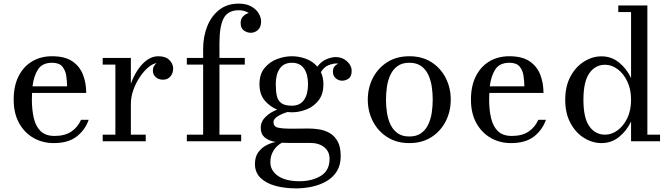

<svg xmlns="http://www.w3.org/2000/svg" viewBox="-20 -780 3704 1060"><path d="M469.5 -118.5Q450 -62.5 403.2 -26.2Q356.5 10 276.5 10Q214.5 10 164.5 -18.8Q114.5 -47.5 85 -101.2Q55.5 -155 55.5 -230Q55.5 -305 82.2 -358.5Q109 -412 156.8 -440.8Q204.5 -469.5 267.5 -469.5Q338.5 -469.5 379.5 -441.5Q420.5 -413.5 438.2 -367.5Q456 -321.5 456 -267H157Q156 -250 156 -230Q156 -173 166.8 -127.5Q177.5 -82 204.5 -55.8Q231.5 -29.5 281 -29.5Q337.5 -29.5 373.2 -53.2Q409 -77 427.5 -118.5ZM267.5 -433.5Q214 -433.5 190.2 -397.2Q166.5 -361 159.5 -303.5H350.5Q350 -331.5 345.8 -361.5Q341.5 -391.5 324.2 -412.5Q307 -433.5 267.5 -433.5Z M547 -36.5H617V-423.5H547V-460H702.5V-317.5Q716.5 -357.5 739.2 -392.2Q762 -427 791 -448.2Q820 -469.5 853.5 -469.5Q895 -469.5 915.5 -448.2Q936 -427 936 -401.5Q936 -376 920.8 -358Q905.5 -340 880.5 -340Q856 -340 840 -354Q824 -368 824 -390.5Q824 -404.5 829.8 -414.8Q835.5 -425 845 -431.5Q823.5 -429 799 -408.5Q774.5 -388 752.5 -355.5Q730.5 -323 716.5 -284.2Q702.5 -245.5 702.5 -206V-36.5H784.5V0H547Z M1011.5 -36.5H1101.5V-423.5H1011.5V-460H1101.5V-511.5Q1101.5 -577 1123.8 -633.8Q1146 -690.5 1189.8 -725.2Q1233.5 -760 1298.5 -760Q1339 -760 1366.2 -745Q1393.5 -730 1407.5 -707.2Q1421.5 -684.5 1421.5 -661Q1421.5 -630.5 1404.2 -614.8Q1387 -599 1364 -599Q1345.5 -599 1327 -611.2Q1308.5 -623.5 1308.5 -653.5Q1308.5 -676.5 1323 -690.5Q1337.5 -704.5 1354 -708Q1330 -723.5 1298.5 -723.5Q1238.5 -723.5 1215 -679.5Q1191.5 -635.5 1191.5 -540V-460H1331.5V-423.5H1191.5V-36.5H1311.5V0H1011.5Z M1419.5 -74Q1419.5 -108.5 1445.5 -134.2Q1471.5 -160 1510.5 -175Q1470.5 -191 1441.5 -225Q1412.5 -259 1412.5 -315Q1412.5 -370.5 1440.5 -404.5Q1468.5 -438.5 1509.8 -454Q1551 -469.5 1591.5 -469.5Q1629.5 -469.5 1668 -455.8Q1706.5 -442 1732 -412Q1754 -441.5 1782.8 -453.2Q1811.5 -465 1833 -465Q1870 -465 1895.8 -441.5Q1921.5 -418 1921.5 -389.5Q1921.5 -357.5 1904.5 -346Q1887.5 -334.5 1868.5 -334.5Q1850 -334.5 1834 -347.5Q1818 -360.5 1818 -385Q1818 -403 1827 -413.5Q1836 -424 1848.5 -428.5Q1842.5 -429.5 1836 -429.5Q1818 -429.5 1794 -420.2Q1770 -411 1751.5 -382Q1765.5 -352.5 1765.5 -315Q1765.5 -260 1738.8 -225.8Q1712 -191.5 1672 -175.8Q1632 -160 1591.5 -160Q1579.5 -160 1567.5 -161.5Q1539 -153.5 1514.5 -138.8Q1490 -124 1490 -106Q1490 -80 1516.8 -74.8Q1543.5 -69.5 1584.5 -69.5Q1611 -69.5 1637 -70Q1663 -70.5 1684.5 -70.5Q1712.5 -70.5 1743.2 -65.5Q1774 -60.5 1800.8 -45Q1827.5 -29.5 1844.2 0.8Q1861 31 1861 82Q1861 132 1839.2 166.2Q1817.5 200.5 1781.5 221Q1745.5 241.5 1702 250.8Q1658.5 260 1614.5 260Q1552 260 1500.5 246Q1449 232 1418.2 202Q1387.5 172 1387.5 125Q1387.5 85.5 1406.2 60.2Q1425 35 1451.5 21.5Q1478 8 1502 4Q1463 -3 1441.2 -21.5Q1419.5 -40 1419.5 -74ZM1502.5 -315Q1502.5 -278 1508.2 -251.5Q1514 -225 1533 -210.8Q1552 -196.5 1591.5 -196.5Q1636 -196.5 1658.2 -228Q1680.5 -259.5 1680.5 -315Q1680.5 -370.5 1658.2 -402Q1636 -433.5 1591.5 -433.5Q1547.5 -433.5 1525 -402Q1502.5 -370.5 1502.5 -315ZM1472.5 114.5Q1472.5 162 1514.8 191.2Q1557 220.5 1632.5 220.5Q1703 220.5 1751.2 191Q1799.5 161.5 1799.5 96.5Q1799.5 56.5 1770 32.8Q1740.5 9 1691.5 9H1568Q1551 9 1536.5 8Q1508 23 1490.2 51.2Q1472.5 79.5 1472.5 114.5Z M2010.5 -230Q2010.5 -295 2038.5 -349.5Q2066.5 -404 2118 -436.8Q2169.5 -469.5 2240 -469.5Q2310.5 -469.5 2361.8 -436.8Q2413 -404 2440.8 -349.5Q2468.5 -295 2468.5 -230Q2468.5 -165 2440.8 -110.5Q2413 -56 2361.8 -23Q2310.5 10 2240 10Q2169.5 10 2118 -23Q2066.5 -56 2038.5 -110.5Q2010.5 -165 2010.5 -230ZM2111 -230Q2111 -195 2116.2 -159Q2121.5 -123 2135.5 -93Q2149.5 -63 2174.8 -44.8Q2200 -26.5 2240 -26.5Q2280 -26.5 2305.2 -44.8Q2330.5 -63 2344.5 -93Q2358.5 -123 2363.8 -159Q2369 -195 2369 -230Q2369 -265.5 2363.8 -301.2Q2358.5 -337 2344.5 -367Q2330.5 -397 2305.2 -415.2Q2280 -433.5 2240 -433.5Q2200 -433.5 2174.8 -415.2Q2149.5 -397 2135.5 -367Q2121.5 -337 2116.2 -301.2Q2111 -265.5 2111 -230Z M2994 -118.5Q2974.5 -62.5 2927.8 -26.2Q2881 10 2801 10Q2739 10 2689 -18.8Q2639 -47.5 2609.5 -101.2Q2580 -155 2580 -230Q2580 -305 2606.8 -358.5Q2633.5 -412 2681.2 -440.8Q2729 -469.5 2792 -469.5Q2863 -469.5 2904 -441.5Q2945 -413.5 2962.8 -367.5Q2980.5 -321.5 2980.5 -267H2681.5Q2680.5 -250 2680.5 -230Q2680.5 -173 2691.2 -127.5Q2702 -82 2729 -55.8Q2756 -29.5 2805.5 -29.5Q2862 -29.5 2897.8 -53.2Q2933.5 -77 2952 -118.5ZM2792 -433.5Q2738.5 -433.5 2714.8 -397.2Q2691 -361 2684 -303.5H2875Q2874.5 -331.5 2870.2 -361.5Q2866 -391.5 2848.8 -412.5Q2831.5 -433.5 2792 -433.5Z M3624 -36.5V0H3464V-109Q3440 -58 3397.8 -24Q3355.5 10 3301 10Q3250.5 10 3204.5 -18.5Q3158.5 -47 3129.5 -100.5Q3100.5 -154 3100.5 -229Q3100.5 -304 3129.5 -357.8Q3158.5 -411.5 3204.5 -440.2Q3250.5 -469 3301 -469Q3355.5 -469 3397.8 -434.8Q3440 -400.5 3464 -349V-713.5H3393.5V-750H3554V-36.5ZM3464 -229Q3464 -287.5 3443 -331Q3422 -374.5 3389.2 -398.5Q3356.5 -422.5 3320.5 -422.5Q3266.5 -422.5 3233.8 -376Q3201 -329.5 3201 -229Q3201 -128.5 3233.8 -82.5Q3266.5 -36.5 3320.5 -36.5Q3356.5 -36.5 3389.2 -60.2Q3422 -84 3443 -127.2Q3464 -170.5 3464 -229Z"/></svg>

Font: Bodoni* 06pt
Style: Regular
Weight: 400
Version: Version 2.3